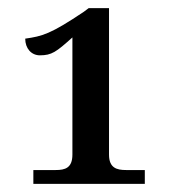

<svg xmlns="http://www.w3.org/2000/svg" viewBox="-20 -839 440 472"><path d="M336 -387V-421H290C267 -421 248 -426 248 -459V-819H198L186 -810C104 -755 84 -750 42 -744C42 -720 57 -703 78 -703C107 -703 118 -711 158 -747V-459C158 -426 140 -421 117 -421H62V-387Z"/></svg>

Font: Liu Chibing Harmony Marks (Sposobin) Font
Style: Regular
Weight: 400
Designer: Liu Chibing
Foundry: Liu Chibing
Version: Version 1.003